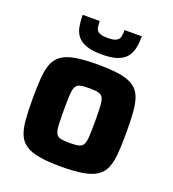

<svg xmlns="http://www.w3.org/2000/svg" viewBox="-133 -821 838 930"><g transform="rotate(20 286.5 -355.5)"><path d="M286 8Q218 8 173 0Q128 -8 102 -26Q76 -44 64 -74Q52 -104 48.5 -149Q45 -194 45 -256Q45 -318 48.5 -362.5Q52 -407 64 -437Q76 -467 102 -485Q128 -503 173 -510.5Q218 -518 286 -518Q355 -518 400 -510.5Q445 -503 471 -485Q497 -467 509 -437Q521 -407 524.5 -362.5Q528 -318 528 -256Q528 -194 524.5 -149Q521 -104 509 -74Q497 -44 471 -26Q445 -8 400 0Q355 8 286 8ZM286 -114Q316 -114 333 -118Q350 -122 357 -136Q364 -150 365.5 -179Q367 -208 367 -256Q367 -304 365.5 -332Q364 -360 357 -374Q350 -388 333 -392Q316 -396 286 -396Q256 -396 239.5 -392Q223 -388 216 -374Q209 -360 207.5 -332Q206 -304 206 -256Q206 -208 207.5 -179Q209 -150 216 -136Q223 -122 239.5 -118Q256 -114 286 -114ZM286 -570Q236 -570 205.5 -581Q175 -592 159.5 -612Q144 -632 139 -659.5Q134 -687 134 -719H222Q222 -700 224.5 -685.5Q227 -671 240.5 -663Q254 -655 285 -655Q317 -655 330.5 -663Q344 -671 347 -685.5Q350 -700 350 -719H439Q439 -687 433.5 -659.5Q428 -632 412.5 -612Q397 -592 366.5 -581Q336 -570 286 -570Z"/></g></svg>

Font: Saira Thin
Style: Bold
Weight: 700
Version: Version 1.101